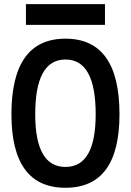

<svg xmlns="http://www.w3.org/2000/svg" viewBox="-20 -888 626 918"><path d="M293 9.8Q34.7 9.8 34.7 -341.8Q34.7 -703.1 293 -703.1Q551.3 -703.1 551.3 -341.8Q551.3 9.8 293 9.8ZM293 -89.8Q437.5 -89.8 437.5 -341.8Q437.5 -603.5 293 -603.5Q148.4 -603.5 148.4 -341.8Q148.4 -89.8 293 -89.8ZM104 -769V-868.2H481.9V-769Z"/></svg>

Font: Cascadia Mono Medium
Style: Regular
Weight: 500
Monospace: yes
Designer: Aaron Bell
Foundry: Saja Typeworks
Version: Version 2407.024